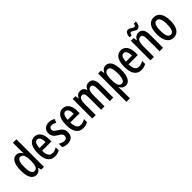

<svg xmlns="http://www.w3.org/2000/svg" viewBox="235 -2131 3743 3743"><g transform="rotate(-45 2106.5 -260.0)"><path d="M199 10C251 10 286 -15 316 -65H322L335 0H412V-760H316V-550C316 -529 317 -504 319 -471H315C288 -523 245 -550 195 -550C96 -550 40 -448 40 -270C40 -90 95 10 199 10ZM224 -71C165 -71 138 -138 138 -270C138 -397 164 -466 222 -466C287 -466 316 -407 316 -278V-248C316 -128 285 -71 224 -71Z M694 -549C576 -549 514 -449 514 -267C514 -106 570 10 711 10C760 10 804 -1 843 -25V-108C801 -81 764 -70 723 -70C646 -70 610 -128 608 -248H865V-309C865 -447 808 -549 694 -549ZM694 -472C749 -472 776 -406 776 -321H609C613 -425 643 -472 694 -472Z M1222 -149C1222 -231 1177 -272 1110 -313C1046 -352 1027 -370 1027 -408C1027 -446 1052 -470 1093 -470C1126 -470 1159 -457 1188 -437L1219 -513C1180 -537 1138 -550 1090 -550C996 -550 935 -493 935 -405C935 -323 978 -280 1045 -240C1108 -205 1127 -182 1127 -145C1127 -100 1101 -75 1058 -75C1012 -75 966 -93 935 -117V-20C969 -2 1012 10 1063 10C1163 10 1222 -46 1222 -149Z M1473 -549C1355 -549 1293 -449 1293 -267C1293 -106 1349 10 1490 10C1539 10 1583 -1 1622 -25V-108C1580 -81 1543 -70 1502 -70C1425 -70 1389 -128 1387 -248H1644V-309C1644 -447 1587 -549 1473 -549ZM1473 -472C1528 -472 1555 -406 1555 -321H1388C1392 -425 1422 -472 1473 -472Z M2193 -550C2134 -550 2098 -523 2073 -466H2066C2053 -515 2017 -550 1955 -550C1899 -550 1858 -522 1837 -468H1831L1820 -540H1744V0H1840V-275C1840 -390 1856 -465 1923 -465C1966 -465 1986 -429 1986 -341V0H2081V-290C2081 -405 2103 -465 2164 -465C2206 -465 2227 -428 2227 -338V0H2323V-360C2323 -488 2281 -550 2193 -550Z M2658 -550C2610 -550 2571 -527 2541 -467H2535L2523 -540H2445V240H2541V6C2541 -14 2539 -40 2537 -72H2541C2567 -19 2611 10 2663 10C2761 10 2817 -93 2817 -270C2817 -454 2761 -550 2658 -550ZM2633 -468C2694 -468 2719 -402 2719 -269C2719 -136 2691 -73 2634 -73C2570 -73 2541 -132 2541 -263V-286C2541 -412 2570 -468 2633 -468Z M3077 -549C2959 -549 2897 -449 2897 -267C2897 -106 2953 10 3094 10C3143 10 3187 -1 3226 -25V-108C3184 -81 3147 -70 3106 -70C3029 -70 2993 -128 2991 -248H3248V-309C3248 -447 3191 -549 3077 -549ZM3077 -472C3132 -472 3159 -406 3159 -321H2992C2996 -425 3026 -472 3077 -472Z M3377 -605H3433C3439 -642 3453 -662 3470 -662C3501 -662 3550 -606 3599 -606C3645 -606 3678 -652 3683 -736H3626C3620 -702 3611 -680 3592 -680C3553 -680 3512 -735 3461 -735C3401 -735 3382 -668 3377 -605ZM3560 -550C3507 -550 3464 -521 3441 -468H3435L3424 -540H3348V0H3444V-274C3444 -410 3469 -465 3535 -465C3581 -465 3599 -423 3599 -341V0H3695V-363C3695 -488 3648 -550 3560 -550Z M4172 -271C4172 -453 4102 -550 3984 -550C3854 -550 3795 -444 3795 -271C3795 -107 3857 10 3982 10C4116 10 4172 -108 4172 -271ZM3893 -270C3893 -402 3920 -467 3984 -467C4047 -467 4076 -402 4076 -271C4076 -138 4047 -73 3984 -73C3921 -73 3893 -140 3893 -270Z"/></g></svg>

Font: Noto Sans Khmer ExtraCondensed Medium
Style: Regular
Weight: 500
Width: 2
Designer: Danh Hong and the Monotype Design Team
Foundry: Monotype Imaging Inc.
Version: Version 2.004